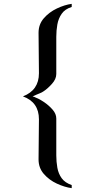

<svg xmlns="http://www.w3.org/2000/svg" viewBox="-20 -878 490 996"><path d="M352 98Q315 93 275 74.5Q235 56 207.5 24.5Q180 -7 180 -51Q180 -103 181 -155Q182 -207 182 -259Q182 -348 99 -378Q182 -410 182 -498Q182 -551 181 -603.5Q180 -656 180 -708Q180 -752 207.5 -783.5Q235 -815 275 -834Q315 -853 352 -858V-842Q317 -831 300 -806.5Q283 -782 277.5 -751Q272 -720 272 -687Q272 -638 272 -590Q272 -542 272 -494Q272 -468 249.5 -443Q227 -418 207 -405Q197 -398 187.5 -394.5Q178 -391 167 -386Q163 -384 158.5 -382Q154 -380 149 -378Q154 -377 158.5 -375Q163 -373 167 -371Q186 -364 210.5 -347Q235 -330 253.5 -308.5Q272 -287 272 -263Q272 -216 272 -168Q272 -120 272 -72Q272 -39 277.5 -8Q283 23 300 46.5Q317 70 352 82Z"/></svg>

Font: Kaisei Tokumin
Style: Bold
Weight: 700
Designer: Font-Kai, 金井和夫
Foundry: KAZUO KANAI
Version: Version 5.003